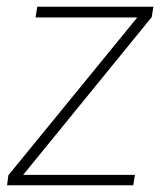

<svg xmlns="http://www.w3.org/2000/svg" viewBox="-20 -552 477 572"><path d="M1 0 5 -30 389 -500H86L91 -532H437L432 -501L49 -31H382L377 0Z"/></svg>

Font: Georama ExtraLight
Style: Italic
Weight: 200
Italic angle: -9°
Designer: Jean-Baptiste Levee
Foundry: Production Type
Version: Version 1.000